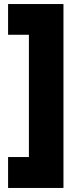

<svg xmlns="http://www.w3.org/2000/svg" viewBox="-20 -750 377 950"><path d="M20 180V27H123V-578H20V-730H294V180Z"/></svg>

Font: MuseoModerno Black
Style: Regular
Weight: 900
Designer: Pablo Cosgaya, Héctor Gatti, Marcela Romero, and the Authors of The MuseoModerno Project.
Foundry: Omnibus-Type Team
Version: Version 1.001